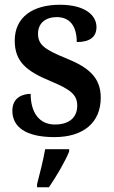

<svg xmlns="http://www.w3.org/2000/svg" viewBox="-20 -567 480 808"><path d="M209 10C331 10 404 -51 404 -156C404 -242 351 -284 260 -321C169 -358 140 -378 140 -425C140 -469 171 -495 219 -495C274 -495 303 -457 303 -390C360 -390 386 -413 386 -453C386 -502 339 -547 232 -547C118 -547 42 -495 42 -396C42 -307 92 -267 194 -225C278 -190 305 -168 305 -122C305 -76 275 -43 211 -43C144 -43 109 -95 109 -172C76 -172 32 -157 32 -101C32 -33 88 10 209 10ZM136 208V221H186C215 179 254 113 271 71V61H170C162 107 147 166 136 208Z"/></svg>

Font: Noto Serif Armenian SemiCondensed SemiBold
Style: Regular
Weight: 600
Width: 4
Designer: Monotype Design Team
Foundry: Monotype Imaging Inc.
Version: Version 2.008